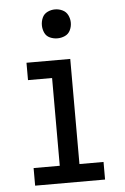

<svg xmlns="http://www.w3.org/2000/svg" viewBox="-53 -787 539 826"><g transform="rotate(-5 216.0 -374.0)"><path d="M65 0H367V-76H263V-530H74V-455H178V-76H65ZM216 -623Q233 -623 248.5 -630Q264 -637 271.5 -652.5Q279 -668 279 -685Q279 -702 271.5 -717.5Q264 -733 248.5 -740.5Q233 -748 216 -748Q199 -748 183.5 -740.5Q168 -733 161 -717.5Q154 -702 154 -685Q154 -668 161 -652.5Q168 -637 183.5 -630Q199 -623 216 -623Z"/></g></svg>

Font: Iosevka Sparkle
Style: Regular
Weight: 400
Designer: Belleve Invis
Foundry: Belleve Invis
Version: Version 4.5.0; ttfautohint (v1.8.3)